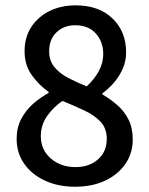

<svg xmlns="http://www.w3.org/2000/svg" viewBox="-20 -689 561 721"><path d="M261.7 12.2Q198.2 12.2 148.7 -10.7Q99.1 -33.7 70.8 -74.2Q42.5 -114.7 42.5 -167.5Q42.5 -209.5 59.6 -242.2Q76.7 -274.9 104.2 -299.1Q131.8 -323.2 162.6 -339.8V-343.8Q125.5 -370.1 98.9 -407.5Q72.3 -444.8 72.3 -496.6Q72.3 -548.8 97.4 -587.4Q122.6 -626 165.8 -647.5Q209 -668.9 264.2 -668.9Q351.6 -668.9 402.6 -619.6Q453.6 -570.3 453.6 -492.7Q453.6 -459 440.2 -429.4Q426.8 -399.9 406.2 -376.7Q385.7 -353.5 364.7 -338.9V-334.5Q394.5 -316.9 420.7 -294.2Q446.8 -271.5 462.6 -240Q478.5 -208.5 478.5 -165Q478.5 -114.7 451.7 -74.7Q424.8 -34.7 376 -11.2Q327.1 12.2 261.7 12.2ZM305.7 -364.7Q335.4 -392.6 351.6 -422.9Q367.7 -453.1 367.7 -486.3Q367.7 -532.2 339.8 -563.2Q312 -594.2 262.7 -594.2Q220.2 -594.2 192.4 -567.9Q164.6 -541.5 164.6 -496.6Q164.6 -460.9 184.1 -437.3Q203.6 -413.6 235.6 -396.7Q267.6 -379.9 305.7 -364.7ZM263.7 -61.5Q315.4 -61.5 348.1 -90.6Q380.9 -119.6 380.9 -167.5Q380.9 -206.5 358.2 -231.2Q335.4 -255.9 297.6 -273.7Q259.8 -291.5 214.4 -310.1Q179.7 -286.1 156.5 -252.7Q133.3 -219.2 133.3 -177.7Q133.3 -126.5 170.7 -94Q208 -61.5 263.7 -61.5Z"/></svg>

Font: Akatab SemiBold
Style: Regular
Weight: 600
Designer: SIL Global
Foundry: SIL Global
Version: Version 4.100